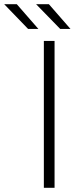

<svg xmlns="http://www.w3.org/2000/svg" viewBox="-87 -895 402 915"><path d="M47 -757 -67 -875H-7L96 -757ZM200 -757 85 -875H146L249 -757ZM122 0V-700H173V0Z"/></svg>

Font: mBank Light
Style: Regular
Weight: 300
Designer: Julieta Ulanovsky
Foundry: Julieta Ulanovsky
Version: Version 7.200;PS 007.200;hotconv 1.0.88;makeotf.lib2.5.64775